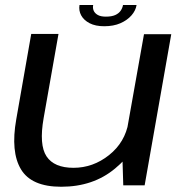

<svg xmlns="http://www.w3.org/2000/svg" viewBox="-20 -724 716 750"><path d="M461.5 0H545L649 -590.5H542.5L458 -115.5ZM208.5 -591.5H102L43.5 -258Q21 -130.5 62 -62.5Q103 5.5 219 5.5Q344 5.5 429.2 -65.5Q514.5 -136.5 528 -212L482 -246.5Q468.5 -168 406 -118.2Q343.5 -68.5 267 -68.5Q191.5 -68.5 161.8 -113.2Q132 -158 150.5 -263ZM387 -621.5Q423.5 -621.5 450.2 -633.2Q477 -645 493.5 -663.8Q510 -682.5 513.5 -704.5H460.5Q458.5 -692.5 451.2 -682Q444 -671.5 430 -665.2Q416 -659 393.5 -659Q373.5 -659 362 -665.5Q350.5 -672 346 -682.2Q341.5 -692.5 344 -704.5H290.5Q287 -682.5 297.2 -663.8Q307.5 -645 330.2 -633.2Q353 -621.5 387 -621.5Z"/></svg>

Font: Anybody SemiExpanded
Style: Italic
Weight: 400
Width: 6
Italic angle: -10°
Version: Version 1.113;gftools[0.9.25]